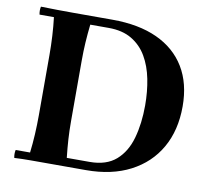

<svg xmlns="http://www.w3.org/2000/svg" viewBox="-78 -790 966 880"><g transform="rotate(10 405.0 -350.0)"><path d="M195 -700H376Q499 -700 585 -660.5Q671 -621 716.5 -546Q762 -471 762 -364Q762 -253 715.5 -171.5Q669 -90 582.5 -45Q496 0 376 0H195Q161 0 119.5 0Q78 0 43 2Q39 -17 43 -35H110Q115 -76 117.5 -120.5Q120 -165 120 -210V-490Q120 -535 117.5 -579.5Q115 -624 110 -665H43Q39 -684 43 -702Q78 -701 119.5 -700.5Q161 -700 195 -700ZM280 -40H386Q464 -40 509 -79.5Q554 -119 573 -187Q592 -255 592 -339Q592 -403 580.5 -461Q569 -519 543 -563.5Q517 -608 473.5 -634Q430 -660 366 -660H280Q275 -615 272.5 -575Q270 -535 270 -490V-210Q270 -165 272.5 -125Q275 -85 280 -40Z"/></g></svg>

Font: Poltawski Nowy
Style: Bold
Weight: 700
Designer: Adam Pótawski, Mateusz Machalski, Borys Kosmynka, Ania Wieluska
Foundry: Capitalics.wtf
Version: Version 1.001;gftools[0.9.25]